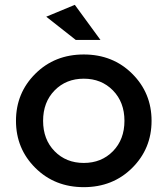

<svg xmlns="http://www.w3.org/2000/svg" viewBox="-20 -765 692 793"><path d="M395 -600H293L171 -696L289 -745ZM205.5 -140.5Q253 -92 326 -92Q399 -92 446.5 -140.5Q494 -189 494 -266Q494 -343 446.5 -391.5Q399 -440 326 -440Q253 -440 205.5 -391.5Q158 -343 158 -266Q158 -189 205.5 -140.5ZM526 -71.5Q446 8 326 8Q206 8 126 -71.5Q46 -151 46 -266Q46 -381 126 -460.5Q206 -540 326 -540Q446 -540 526 -460.5Q606 -381 606 -266Q606 -151 526 -71.5Z"/></svg>

Font: Myanmar Khyay
Style: Regular
Weight: 400
Designer: Danh Hong
Foundry: Google Inc.
Version: Version 1.10 March 4, 2015